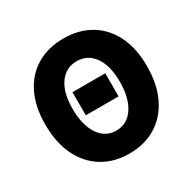

<svg xmlns="http://www.w3.org/2000/svg" viewBox="-168 -930 1121 1116"><g transform="rotate(-30 393.0 -372.0)"><path d="M283 -306V-461H503V-306ZM393 14Q292 14 215 -32.5Q138 -79 95 -166.5Q52 -254 52 -376Q52 -498 95 -583.5Q138 -669 215 -713.5Q292 -758 393 -758Q495 -758 571.5 -713Q648 -668 691 -583Q734 -498 734 -376Q734 -254 691 -166.5Q648 -79 571.5 -32.5Q495 14 393 14ZM393 -140Q467 -140 509.5 -204Q552 -268 552 -376Q552 -484 509.5 -544.5Q467 -605 393 -605Q320 -605 277.5 -544.5Q235 -484 235 -376Q235 -268 277.5 -204Q320 -140 393 -140Z"/></g></svg>

Font: Source Han Sans TC Heavy
Style: Regular
Weight: 900
Designer: Ryoko NISHIZUKA Ë•øÂ°öÊ∂ºÂ≠ê (kana, bopomofo & ideographs); Paul D. Hunt (Latin, Greek & Cyrillic); Sandoll Communicatio
Foundry: Adobe
Version: Version 2.004;hotconv 1.0.118;makeotfexe 2.5.65603